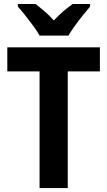

<svg xmlns="http://www.w3.org/2000/svg" viewBox="-20 -954 544 974"><path d="M323.7 0H180.7V-591.8H17.1V-713.9H486.8V-591.8H323.7ZM180.7 -773.4Q169.4 -794.4 149.7 -821.5Q129.9 -848.6 108.6 -875.2Q87.4 -901.9 70.8 -920.4V-933.6H160.2Q181.2 -918 205.6 -897Q230 -876 253.4 -850.1Q277.8 -877.4 302 -897.5Q326.2 -917.5 348.6 -933.6H437V-920.4Q420.9 -901.9 399.9 -875.7Q378.9 -849.6 359.4 -822.5Q339.8 -795.4 327.1 -773.4Z"/></svg>

Font: Open Sans SemiCondensed
Style: Bold
Weight: 700
Width: 4
Designer: Monotype Design Team
Foundry: Monotype Imaging Inc.
Version: Version 3.003